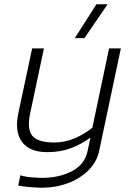

<svg xmlns="http://www.w3.org/2000/svg" viewBox="-20 -700 606 896"><path d="M329 -522 430 -680H482L374 -522ZM177 176Q152 176 117.5 173Q83 170 65 166L75 118Q96 125 127 127.5Q158 130 177 130Q255 130 314.5 99.5Q374 69 388 8L402 -58Q360 -27 311 -8.5Q262 10 200 10Q118 10 82.5 -38Q47 -86 66 -174L130 -474H185L121 -172Q105 -99 130.5 -67Q156 -35 233 -35Q283 -35 328.5 -54.5Q374 -74 411 -104L489 -474H544L443 3Q432 56 392.5 95Q353 134 296.5 155Q240 176 177 176Z"/></svg>

Font: Kanit ExtraLight
Style: Italic
Weight: 275
Italic angle: -12°
Designer: Katatrad Team
Foundry: CadsonDemak
Version: Version 2.000; ttfautohint (v1.8.3)